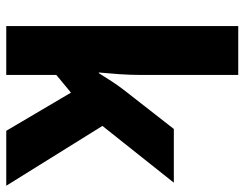

<svg xmlns="http://www.w3.org/2000/svg" viewBox="-106 -694 800 629"><g transform="rotate(90 294.5 -380.0)"><path d="M226 -440Q226 -405 223.5 -370.5Q221 -336 218 -303H220Q233 -324 247 -345.5Q261 -367 275 -385L403 -549H579L393 -315L589 0H409L284 -212L226 -164V0H66V-760H226Z"/></g></svg>

Font: Noto Sans Gurmukhi SemiCondensed ExtraBold
Style: Regular
Weight: 800
Width: 4
Designer: Jelle Bosma - Monotype Design Team
Foundry: Monotype Imaging Inc.
Version: Version 2.004; ttfautohint (v1.8.4.7-5d5b)